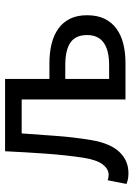

<svg xmlns="http://www.w3.org/2000/svg" viewBox="98 -624 538 775"><g transform="rotate(-90 367.5 -237.0)"><path d="M56 12Q42 12 32 10Q22 8 12 4L27 -72Q32 -70 37 -69Q42 -68 49 -68Q72 -68 90.5 -91.5Q109 -115 118 -171Q129 -246 134.5 -324.5Q140 -403 144 -486H436V-307H500Q543 -307 578.5 -298Q614 -289 639.5 -270.5Q665 -252 679 -223.5Q693 -195 693 -155Q693 -114 679 -85Q665 -56 639.5 -37Q614 -18 578.5 -9Q543 0 500 0H353V-419H216Q211 -352 206 -281Q201 -210 189 -138Q176 -61 141 -24.5Q106 12 56 12ZM436 -66H491Q613 -66 613 -155Q613 -201 583 -222Q553 -243 491 -243H436Z"/></g></svg>

Font: Pinyin1712
Style: Regular
Weight: 400
Version: Version 1